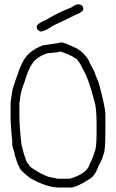

<svg xmlns="http://www.w3.org/2000/svg" viewBox="-20 -883 540 894"><path d="M265.6 -685.5Q279.8 -685.5 339.8 -656.2Q373.5 -636.2 394.5 -599.6Q394.5 -594.7 419.9 -548.8Q419.9 -543.5 439.5 -498Q470.7 -384.3 470.7 -349.6V-271.5Q470.7 -173.3 460.9 -162.1Q458 -144.5 439.5 -111.3Q420.4 -59.1 392.6 -46.9Q344.2 -15.6 314.5 -9.8H255.9Q196.8 -9.8 119.1 -54.7Q68.4 -93.8 68.4 -109.4Q63 -112.3 52.7 -150.4Q50.3 -150.4 44.9 -181.6Q42.5 -181.6 37.1 -207V-222.7Q29.3 -301.8 29.3 -334V-404.3Q33.7 -441.9 39.1 -468.8Q48.8 -501.5 64.5 -543Q72.3 -570.8 89.8 -601.6Q115.2 -647.5 179.7 -671.9L257.8 -683.6Q257.8 -685.5 265.6 -685.5ZM70.3 -402.3V-343.8Q70.3 -297.9 80.1 -209Q102.1 -119.1 113.3 -119.1Q113.3 -109.9 138.7 -93.8Q199.7 -54.7 236.3 -54.7Q236.3 -50.8 255.9 -50.8H304.7Q370.1 -69.3 392.6 -105.5Q392.6 -109.4 406.2 -136.7Q419.9 -168.9 419.9 -175.8Q429.7 -188.5 429.7 -265.6V-306.6Q429.7 -380.9 419.9 -410.2Q392.1 -518.6 365.2 -562.5Q341.3 -613.3 326.2 -613.3Q326.2 -619.6 263.7 -642.6H261.7Q247.6 -638.7 199.2 -634.8Q149.4 -616.7 130.9 -587.9Q110.8 -559.1 95.7 -505.9Q95.7 -503.9 85.9 -478.5Q74.2 -447.3 72.3 -410.2Q70.3 -410.2 70.3 -402.3ZM344.2 -863.3H346.2Q367.7 -859.9 367.7 -841.8Q367.7 -826.7 328.6 -812.5Q283.2 -789.1 227.1 -763.7Q188 -736.3 168.5 -736.3Q150.9 -742.7 150.9 -757.8Q150.9 -772.5 191.9 -789.1Q249 -823.7 314.9 -849.6Q325.2 -859.4 344.2 -863.3Z"/></svg>

Font: CEF Fonts CJK Mono
Style: Regular
Weight: 400
Designer: PartyBoss (派对大魔王)
Version: Release 2.25